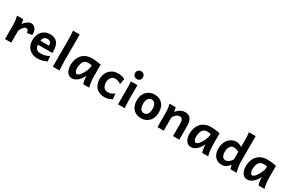

<svg xmlns="http://www.w3.org/2000/svg" viewBox="162 -2201 5460 3633"><g transform="rotate(30 2892.0 -384.5)"><path d="M70.8 0V-300.3Q70.8 -372.6 62.7 -422.6Q54.7 -472.7 46.4 -498H180.7Q183.6 -490.2 186.5 -477.8Q189.5 -465.3 191.9 -451.7Q194.3 -438 196.3 -424.8L200.2 -402.8Q217.8 -428.2 237.8 -447.8Q257.8 -467.3 278.1 -480.7Q298.3 -494.1 317.9 -501Q337.4 -507.8 354 -507.8Q388.2 -507.8 412.4 -493.2Q436.5 -478.5 451.9 -453.4Q467.3 -428.2 474.1 -395Q481 -361.8 481 -324.7L372.1 -307.6Q369.6 -340.8 356 -361.1Q342.3 -381.3 311 -381.3Q298.8 -381.3 283.4 -370.6Q268.1 -359.9 253.4 -342.8Q238.8 -325.7 226.3 -303.5Q213.9 -281.2 207.5 -258.8V0Z M663.6 -219.7Q668.5 -156.2 699.5 -128.2Q730.5 -100.1 785.6 -100.1Q834 -100.1 879.6 -111.1Q925.3 -122.1 971.2 -149.4L981.4 -36.6Q955.1 -23.4 929.9 -14.2Q904.8 -4.9 879.6 1Q854.5 6.8 828.1 9.5Q801.8 12.2 773.4 12.2Q725.1 12.2 680.9 -4.2Q636.7 -20.5 603 -52.5Q569.3 -84.5 549.6 -131.8Q529.8 -179.2 529.8 -241.7Q529.8 -302.2 546.6 -351.3Q563.5 -400.4 595.2 -435.3Q627 -470.2 671.9 -489Q716.8 -507.8 773.4 -507.8Q814.5 -507.8 845.5 -497.8Q876.5 -487.8 899.2 -470.5Q921.9 -453.1 937.3 -429.4Q952.6 -405.8 961.7 -378.2Q970.7 -350.6 974.6 -320.3Q978.5 -290 978.5 -259.8V-251Q978.5 -245.6 978.8 -239.7Q979 -233.9 979 -228.5V-219.7ZM766.6 -405.3Q724.1 -405.3 699.5 -382.6Q674.8 -359.9 666.5 -307.6H854.5Q854.5 -359.4 832.3 -382.3Q810.1 -405.3 766.6 -405.3Z M1252.4 -231.9Q1252.4 -208.5 1253.2 -176.8Q1253.9 -145 1255.1 -112.3Q1256.3 -79.6 1258.1 -49.8Q1259.8 -20 1262.2 0H1115.7V-551.8Q1115.7 -623 1113.3 -680.9Q1110.8 -738.8 1106 -781.2H1252.4Z M1740.7 -388.7Q1730.5 -391.1 1710.9 -394.8Q1691.4 -398.4 1660.2 -398.4Q1621.6 -398.4 1595.7 -381.8Q1569.8 -365.2 1554.4 -337.4Q1539.1 -309.6 1532.5 -273.9Q1525.9 -238.3 1525.9 -200.2Q1525.9 -178.7 1530 -161.1Q1534.2 -143.6 1541.5 -130.9Q1548.8 -118.2 1558.6 -111.1Q1568.4 -104 1579.6 -104Q1597.7 -104 1616.7 -118.9Q1635.7 -133.8 1653.6 -157.2Q1671.4 -180.7 1687.3 -209.5Q1703.1 -238.3 1715.1 -266.4Q1727.1 -294.4 1733.9 -318.4Q1740.7 -342.3 1740.7 -356.4ZM1782.2 0Q1776.9 -8.8 1772 -27.1Q1767.1 -45.4 1763.4 -66.7Q1759.8 -87.9 1757.6 -108.6Q1755.4 -129.4 1755.4 -143.1V-170.9Q1739.7 -139.2 1718 -106.7Q1696.3 -74.2 1668.5 -47.9Q1640.6 -21.5 1607.2 -4.6Q1573.7 12.2 1535.6 12.2Q1504.9 12.2 1478 -1.5Q1451.2 -15.1 1431.4 -42Q1411.6 -68.8 1400.4 -108.6Q1389.2 -148.4 1389.2 -200.2Q1389.2 -258.3 1406.2 -313.7Q1423.3 -369.1 1459 -412.4Q1494.6 -455.6 1549.8 -481.7Q1605 -507.8 1680.7 -507.8Q1733.9 -507.8 1786.1 -501.7Q1838.4 -495.6 1880.4 -485.8V-258.8Q1880.4 -166.5 1889.2 -103.8Q1897.9 -41 1912.1 0Z M2382.3 -350.1Q2365.7 -361.3 2350.8 -369.9Q2335.9 -378.4 2321 -384Q2306.2 -389.6 2290 -392.6Q2273.9 -395.5 2254.9 -395.5Q2229.5 -395.5 2207.5 -385.3Q2185.5 -375 2169.2 -355.5Q2152.8 -335.9 2143.6 -307.9Q2134.3 -279.8 2134.3 -244.1Q2134.3 -211.9 2142.8 -185.3Q2151.4 -158.7 2167 -139.9Q2182.6 -121.1 2205.1 -110.6Q2227.5 -100.1 2254.9 -100.1Q2276.9 -100.1 2295.4 -103.8Q2314 -107.4 2330.6 -114.3Q2347.2 -121.1 2362.5 -130.9Q2377.9 -140.6 2394 -153.3L2408.7 -34.2Q2390.1 -22.9 2371.1 -14.2Q2352.1 -5.4 2331.1 0.5Q2310.1 6.3 2286.6 9.3Q2263.2 12.2 2235.8 12.2Q2186.5 12.2 2143.1 -4.4Q2099.6 -21 2067.4 -53.2Q2035.2 -85.4 2016.4 -132.3Q1997.6 -179.2 1997.6 -239.3Q1997.6 -296.4 2015.6 -345.5Q2033.7 -394.5 2066.9 -430.7Q2100.1 -466.8 2147.2 -487.3Q2194.3 -507.8 2252.4 -507.8Q2301.3 -507.8 2339.1 -497.6Q2377 -487.3 2403.8 -473.1Z M2523.4 -676.3Q2523.4 -694.8 2529.8 -710.4Q2536.1 -726.1 2547.6 -737.5Q2559.1 -749 2574.7 -755.4Q2590.3 -761.7 2608.9 -761.7Q2627.4 -761.7 2643.1 -755.4Q2658.7 -749 2670.2 -737.5Q2681.6 -726.1 2688 -710.4Q2694.3 -694.8 2694.3 -676.3Q2694.3 -657.2 2688 -641.6Q2681.6 -626 2670.2 -614.5Q2658.7 -603 2643.1 -596.9Q2627.4 -590.8 2608.9 -590.8Q2590.3 -590.8 2574.7 -596.9Q2559.1 -603 2547.6 -614.5Q2536.1 -626 2529.8 -641.6Q2523.4 -657.2 2523.4 -676.3ZM2677.2 -498V-231.9Q2677.2 -208.5 2678 -176.5Q2678.7 -144.5 2679.9 -111.8Q2681.2 -79.1 2682.9 -49.3Q2684.6 -19.5 2687 0H2540.5V-258.8Q2540.5 -294.4 2540.3 -329.1Q2540 -363.8 2539.3 -394.8Q2538.6 -425.8 2537.1 -452.4Q2535.6 -479 2533.2 -498Z M2945.8 -247.6Q2945.8 -212.4 2952.4 -184.8Q2959 -157.2 2971.9 -137.7Q2984.9 -118.2 3004.2 -107.9Q3023.4 -97.7 3048.3 -97.7Q3071.8 -97.7 3090.8 -107.9Q3109.9 -118.2 3123.3 -137.7Q3136.7 -157.2 3143.8 -184.8Q3150.9 -212.4 3150.9 -247.6Q3150.9 -317.9 3124.8 -357.9Q3098.6 -397.9 3048.3 -397.9Q3024.9 -397.9 3005.9 -387.7Q2986.8 -377.4 2973.4 -357.9Q2960 -338.4 2952.9 -310.5Q2945.8 -282.7 2945.8 -247.6ZM2809.1 -247.6Q2809.1 -310.5 2828.6 -359.1Q2848.1 -407.7 2881.6 -440.7Q2915 -473.6 2959.5 -490.7Q3003.9 -507.8 3053.2 -507.8Q3105 -507.8 3148.2 -490.7Q3191.4 -473.6 3222.4 -440.7Q3253.4 -407.7 3270.5 -359.1Q3287.6 -310.5 3287.6 -247.6Q3287.6 -184.6 3268.1 -136Q3248.5 -87.4 3215.1 -54.4Q3181.6 -21.5 3137.2 -4.6Q3092.8 12.2 3043.5 12.2Q2991.7 12.2 2948.7 -4.6Q2905.8 -21.5 2874.8 -54.4Q2843.8 -87.4 2826.4 -136Q2809.1 -184.6 2809.1 -247.6Z M3741.7 0V-268.6Q3741.7 -302.2 3737.3 -325.2Q3732.9 -348.1 3723.6 -362.1Q3714.4 -376 3700 -382.1Q3685.5 -388.2 3666 -388.2Q3645 -388.2 3625 -378.9Q3605 -369.6 3587.9 -354.5Q3570.8 -339.4 3558.1 -320.8Q3545.4 -302.2 3539.1 -283.2V0H3402.3V-300.3Q3402.3 -372.6 3394.3 -422.6Q3386.2 -472.7 3377.9 -498H3512.2Q3515.1 -490.7 3518.1 -478.8Q3521 -466.8 3523.4 -453.9Q3525.9 -440.9 3527.8 -428.2L3531.7 -407.7Q3555.2 -434.1 3577.6 -453.1Q3600.1 -472.2 3623 -484.4Q3646 -496.6 3669.9 -502.2Q3693.8 -507.8 3719.7 -507.8Q3756.8 -507.8 3786.4 -495.1Q3815.9 -482.4 3836.4 -457Q3856.9 -431.6 3867.7 -393.6Q3878.4 -355.5 3878.4 -305.2V0Z M4339.8 -388.7Q4329.6 -391.1 4310.1 -394.8Q4290.5 -398.4 4259.3 -398.4Q4220.7 -398.4 4194.8 -381.8Q4168.9 -365.2 4153.6 -337.4Q4138.2 -309.6 4131.6 -273.9Q4125 -238.3 4125 -200.2Q4125 -178.7 4129.2 -161.1Q4133.3 -143.6 4140.6 -130.9Q4147.9 -118.2 4157.7 -111.1Q4167.5 -104 4178.7 -104Q4196.8 -104 4215.8 -118.9Q4234.9 -133.8 4252.7 -157.2Q4270.5 -180.7 4286.4 -209.5Q4302.2 -238.3 4314.2 -266.4Q4326.2 -294.4 4333 -318.4Q4339.8 -342.3 4339.8 -356.4ZM4381.3 0Q4376 -8.8 4371.1 -27.1Q4366.2 -45.4 4362.5 -66.7Q4358.9 -87.9 4356.7 -108.6Q4354.5 -129.4 4354.5 -143.1V-170.9Q4338.9 -139.2 4317.1 -106.7Q4295.4 -74.2 4267.6 -47.9Q4239.7 -21.5 4206.3 -4.6Q4172.9 12.2 4134.8 12.2Q4104 12.2 4077.1 -1.5Q4050.3 -15.1 4030.5 -42Q4010.7 -68.8 3999.5 -108.6Q3988.3 -148.4 3988.3 -200.2Q3988.3 -258.3 4005.4 -313.7Q4022.5 -369.1 4058.1 -412.4Q4093.8 -455.6 4148.9 -481.7Q4204.1 -507.8 4279.8 -507.8Q4333 -507.8 4385.3 -501.7Q4437.5 -495.6 4479.5 -485.8V-258.8Q4479.5 -166.5 4488.3 -103.8Q4497.1 -41 4511.2 0Z M4960.4 -360.4Q4943.4 -368.7 4929 -374.3Q4914.6 -379.9 4900.6 -383.5Q4886.7 -387.2 4872.3 -388.9Q4857.9 -390.6 4840.8 -390.6Q4821.8 -390.6 4803.2 -380.4Q4784.7 -370.1 4770.3 -350.6Q4755.9 -331.1 4747.1 -303Q4738.3 -274.9 4738.3 -239.3Q4738.3 -169.4 4761.2 -133.5Q4784.2 -97.7 4831.1 -97.7Q4850.6 -97.7 4869.9 -106Q4889.2 -114.3 4906.2 -128.2Q4923.3 -142.1 4937.5 -159.4Q4951.7 -176.8 4960.4 -195.3ZM5097.2 -258.8Q5097.2 -166.5 5107.7 -103.8Q5118.2 -41 5133.8 0H4999.5Q4996.6 -5.9 4993.4 -15.1Q4990.2 -24.4 4986.6 -35.6Q4982.9 -46.9 4979.2 -59.8Q4975.6 -72.8 4972.7 -85.4Q4939.5 -38.1 4897.5 -12.9Q4855.5 12.2 4804.2 12.2Q4758.8 12.2 4721.7 -4.6Q4684.6 -21.5 4657.7 -52.5Q4630.9 -83.5 4616.2 -127.2Q4601.6 -170.9 4601.6 -224.6Q4601.6 -289.6 4620.4 -341.8Q4639.2 -394 4671.6 -430.9Q4704.1 -467.8 4747.6 -487.8Q4791 -507.8 4840.8 -507.8Q4855.5 -507.8 4870.8 -504.4Q4886.2 -501 4901.9 -495.1Q4917.5 -489.3 4932.4 -481.7Q4947.3 -474.1 4960.4 -466.3V-603Q4960.4 -662.1 4957.8 -706.3Q4955.1 -750.5 4948.2 -781.2H5097.2Z M5570.8 -388.7Q5560.5 -391.1 5541 -394.8Q5521.5 -398.4 5490.2 -398.4Q5451.7 -398.4 5425.8 -381.8Q5399.9 -365.2 5384.5 -337.4Q5369.1 -309.6 5362.5 -273.9Q5356 -238.3 5356 -200.2Q5356 -178.7 5360.1 -161.1Q5364.3 -143.6 5371.6 -130.9Q5378.9 -118.2 5388.7 -111.1Q5398.4 -104 5409.7 -104Q5427.7 -104 5446.8 -118.9Q5465.8 -133.8 5483.6 -157.2Q5501.5 -180.7 5517.3 -209.5Q5533.2 -238.3 5545.2 -266.4Q5557.1 -294.4 5564 -318.4Q5570.8 -342.3 5570.8 -356.4ZM5612.3 0Q5606.9 -8.8 5602.1 -27.1Q5597.2 -45.4 5593.5 -66.7Q5589.8 -87.9 5587.6 -108.6Q5585.4 -129.4 5585.4 -143.1V-170.9Q5569.8 -139.2 5548.1 -106.7Q5526.4 -74.2 5498.5 -47.9Q5470.7 -21.5 5437.3 -4.6Q5403.8 12.2 5365.7 12.2Q5335 12.2 5308.1 -1.5Q5281.2 -15.1 5261.5 -42Q5241.7 -68.8 5230.5 -108.6Q5219.2 -148.4 5219.2 -200.2Q5219.2 -258.3 5236.3 -313.7Q5253.4 -369.1 5289.1 -412.4Q5324.7 -455.6 5379.9 -481.7Q5435.1 -507.8 5510.7 -507.8Q5564 -507.8 5616.2 -501.7Q5668.5 -495.6 5710.4 -485.8V-258.8Q5710.4 -166.5 5719.2 -103.8Q5728 -41 5742.2 0Z"/></g></svg>

Font: Andika New Basic
Style: Bold
Weight: 700
Designer: Victor Gaultney, Annie Olsen, Pablo Ugerman
Foundry: SIL International
Version: Version 5.500; ttfautohint (v1.8.3)